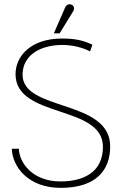

<svg xmlns="http://www.w3.org/2000/svg" viewBox="-20 -896 601 927"><path d="M37 -178C40 -89 118 11 273 11C444 11 512 -74 512 -189C512 -418 89 -357 89 -535C89 -630 175 -679 282 -679C325 -679 376 -668 415 -648L426 -680C386 -699 349 -710 280 -710C125 -710 55 -622 55 -538C55 -323 477 -392 477 -187C477 -63 381 -20 272 -20C138 -20 73 -109 71 -178ZM268 -735 333 -841C341 -853 338 -869 324 -874C311 -879 299 -871 294 -859L240 -735Z"/></svg>

Font: Advent Pro
Style: ExtraLight
Weight: 250
Designer: Andreas Kalpakidis
Foundry: Andreas Kalpakidis
Version: Version 2.002 2007